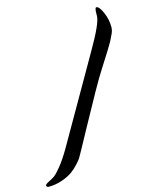

<svg xmlns="http://www.w3.org/2000/svg" viewBox="-185 -833 781 988"><g transform="rotate(-15 206.0 -338.5)"><path d="M-52 76Q-62 73 -62 66.5Q-62 60 -42 50Q-22 40 -10.5 32Q1 24 26.5 -7Q52 -38 82 -89L342 -542Q417 -671 417 -709V-718Q417 -753 425 -753Q440 -753 457 -714.5Q474 -676 474 -636Q474 -617 465.5 -599.5Q457 -582 452 -571.5Q447 -561 437 -545Q427 -529 422 -520Q398 -481 373.5 -443.5Q349 -406 308 -333Q267 -260 220 -173.5Q173 -87 158 -60Q143 -33 138.5 -25.5Q134 -18 116.5 1.5Q99 21 78.5 36Q58 51 23 63.5Q-12 76 -52 76Z"/></g></svg>

Font: Condiment
Style: Regular
Weight: 400
Designer: Angel Koziupa, Alejandro Paul
Foundry: Angel Koziupa, Alejandro Paul
Version: Version 1.001